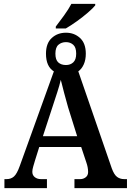

<svg xmlns="http://www.w3.org/2000/svg" viewBox="-20 -978 680 998"><path d="M270 -840Q288 -863 312.5 -897Q337 -931 351 -958H475V-950Q464 -936 437.5 -913Q411 -890 379.5 -867.5Q348 -845 322 -830H270ZM3 0V-47H15Q37 -47 52.5 -60.5Q68 -74 83 -116L260 -607Q240 -619 229.5 -642Q219 -665 219 -699Q219 -753 249 -780.5Q279 -808 323 -808Q366 -808 396 -780.5Q426 -753 426 -699Q426 -667 415.5 -643.5Q405 -620 387 -607L561 -103Q573 -70 588.5 -58.5Q604 -47 625 -47H640V0H367V-47H398Q413 -47 425.5 -56.5Q438 -66 438 -84Q438 -96 435.5 -109Q433 -122 429 -133L402 -214H184L162 -144Q158 -130 153 -113.5Q148 -97 148 -85Q148 -67 161 -57Q174 -47 192 -47H224V0ZM323 -640Q346 -640 361 -654Q376 -668 376 -699Q376 -732 360.5 -745.5Q345 -759 323 -759Q300 -759 284 -745.5Q268 -732 268 -699Q268 -667 283 -653.5Q298 -640 323 -640ZM203 -270H381L334 -420Q324 -456 313.5 -494.5Q303 -533 296 -563Q289 -533 278 -499.5Q267 -466 255 -429Z"/></svg>

Font: Noto Serif Condensed SemiBold
Style: Regular
Weight: 600
Width: 3
Designer: Monotype Design Team
Foundry: Monotype Imaging Inc.
Version: Version 2.013